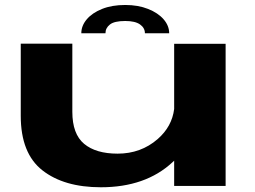

<svg xmlns="http://www.w3.org/2000/svg" viewBox="-20 -766 1050 791"><path d="M697.5 0V-104Q694 -101 690.5 -97.5Q579.5 5.5 395.5 5.5Q244 5.5 154.8 -64.2Q65.5 -134 65.5 -289V-586H278V-305.5Q278 -214 326.5 -173.5Q375 -133 464.5 -133Q560.5 -133 629.5 -193Q688.5 -244.5 697.5 -317V-585.5H909.5V0ZM496 -745.5Q549 -745.5 590 -729.2Q631 -713 654 -686.5Q677 -660 677 -629H577Q577 -651 557 -665.2Q537 -679.5 496 -679.5Q451 -679.5 432.8 -665Q414.5 -650.5 414.5 -629H315Q315 -660 337.5 -686.5Q360 -713 400.5 -729.2Q441 -745.5 496 -745.5Z"/></svg>

Font: Anybody UltraExpanded Regular
Style: Bold
Weight: 700
Width: 9
Designer: Tyler Finck
Foundry: Etcetera Type Company
Version: Version 1.010; ttfautohint (v1.8.3) -l 8 -r 50 -G 200 -x 14 